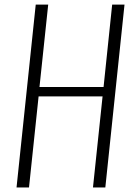

<svg xmlns="http://www.w3.org/2000/svg" viewBox="-20 -830 582 850"><path d="M53.2 0 138.2 -809.6H193.4L154.8 -444.8H438.5L476.6 -809.6H531.2L446.3 0H391.6L434.1 -403.3H150.9L108.4 0Z"/></svg>

Font: Oswald
Style: Extra-Light
Weight: 200
Designer: Vernon Adams
Foundry: Vernon Adams
Version: 3.0; ttfautohint (v0.94.23-7a4d-dirty) -l 8 -r 50 -G 200 -x 